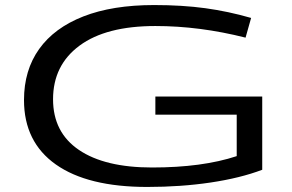

<svg xmlns="http://www.w3.org/2000/svg" viewBox="-20 -730 1154 760"><path d="M75 -334Q75 -452 135 -536Q195 -620 310 -665Q425 -710 590 -710Q702 -710 793 -697.5Q884 -685 974 -659L952 -581Q861 -604 772 -615.5Q683 -627 595 -627Q400 -627 295 -549.5Q190 -472 190 -337Q190 -206 292.5 -136.5Q395 -67 582 -67Q781 -67 917 -112V-276H595V-348H1018V-58Q931 -25 813.5 -7.5Q696 10 563 10Q327 10 201 -79Q75 -168 75 -334Z"/></svg>

Font: Georama ExtraExtended
Style: Regular
Weight: 400
Width: 8
Designer: Jean-Baptiste Levee
Foundry: Production Type
Version: Version 1.000